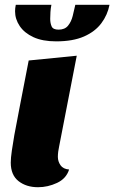

<svg xmlns="http://www.w3.org/2000/svg" viewBox="-20 -763 478 803"><path d="M139 20Q90 20 57.5 -5.5Q25 -31 25 -83Q25 -102 29.5 -133Q34 -164 40 -198.5Q46 -233 52.5 -264Q59 -295 62 -314L100 -510L301 -530L227 -149Q225 -141 223.5 -129Q222 -117 222 -107Q222 -88 233 -72Q244 -56 269 -54Q257 -16 218.5 2Q180 20 139 20ZM215 -590Q158 -590 120 -607.5Q82 -625 62.5 -654Q43 -683 43 -716Q43 -728 46 -743H195Q192 -729 191 -713Q190 -697 190 -684Q190 -666 196 -652.5Q202 -639 225 -639Q251 -639 264.5 -655.5Q278 -672 284 -696Q290 -720 295 -743H438Q430 -701 404 -666Q378 -631 331.5 -610.5Q285 -590 215 -590Z"/></svg>

Font: Sansita Swashed ExtraBold
Style: Regular
Weight: 800
Designer: Pablo Cosgaya
Foundry: Omnibus-Type
Version: Version 1.003; ttfautohint (v1.8.3)